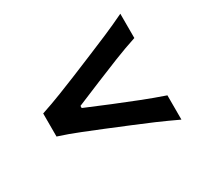

<svg xmlns="http://www.w3.org/2000/svg" viewBox="-114 -725 843 806"><g transform="rotate(-30 307.0 -322.5)"><path d="M552.2 -65.9Q500.5 -90.3 451.4 -111.6Q402.3 -132.8 358.9 -150.4L254.4 -193.4Q211.9 -210.4 163.1 -230.2Q114.3 -250 62.5 -266.6V-378.4Q114.3 -395.5 163.3 -414.8Q212.4 -434.1 254.4 -451.2L359.4 -494.6Q402.3 -512.2 451.4 -533.2Q500.5 -554.2 552.2 -579.1V-461.4Q498.5 -443.8 442.6 -421.6Q386.7 -399.4 331.5 -376.5L213.9 -327.6V-317.4L331.1 -268.6Q386.2 -246.1 442.1 -224.1Q498 -202.1 552.2 -183.6Z"/></g></svg>

Font: Pinar DS4-Medium
Style: Regular
Weight: 500
Designer: Amin Abedi
Version: Version 2.000